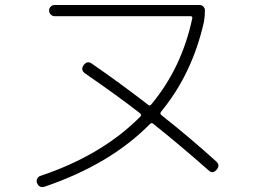

<svg xmlns="http://www.w3.org/2000/svg" viewBox="-20 -730 1040 770"><path d="M159.2 18.6Q137.7 25.4 128.9 4.9Q125 -3.9 128.9 -12.7Q132.8 -21.5 141.6 -24.4Q389.6 -107.4 543 -262.7Q548.8 -268.6 542 -275.4Q453.1 -344.7 321.3 -435.5Q301.8 -449.2 315.4 -468.8Q330.1 -488.3 348.6 -474.6Q465.8 -393.6 574.2 -309.6Q581.1 -303.7 586.9 -311.5Q709 -458 751 -656.2Q752.9 -665 744.1 -665H199.2Q190.4 -665 183.6 -671.9Q176.8 -678.7 176.8 -688Q176.8 -697.3 183.6 -703.6Q190.4 -710 199.2 -710H780.3Q789.1 -710 795.4 -703.6Q801.8 -697.3 801.8 -688.5Q801.8 -663.1 797.9 -642.6Q751 -433.6 626 -282.2Q620.1 -274.4 627 -268.6Q737.3 -181.6 846.7 -83Q864.3 -67.4 848.6 -49.3Q833 -31.2 816.4 -46.9Q700.2 -149.4 594.7 -233.4Q587.9 -239.3 581.1 -232.4Q422.9 -71.3 159.2 18.6Z"/></svg>

Font: Rounded-X Mgen+ 1mn light
Style: Regular
Weight: 200
Designer: [Source Han Sans]
Ryoko NISHIZUKA  (kana & ideographs); Paul D. Hunt (Latin, Greek & Cyrillic); Wenlong ZHANG  (bopomofo
Version: Version 1.059.20150602